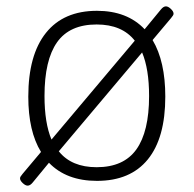

<svg xmlns="http://www.w3.org/2000/svg" viewBox="-20 -563 609 604"><path d="M67 21Q60 21 51.5 13Q43 5 43 -2Q43 -5 45 -8Q47 -11 51 -16L109 -85Q69 -150 69 -259Q69 -390 124.5 -459.5Q180 -529 285 -529Q380 -529 435 -471L486 -533Q494 -543 502 -543Q509 -543 517.5 -535Q526 -527 526 -520Q526 -517 524 -514Q522 -511 518 -506L460 -437Q500 -370 500 -259Q500 -129 445 -61.5Q390 6 285 6Q189 6 134 -51L83 11Q75 21 67 21ZM120 -261Q120 -176 142 -124L404 -435Q364 -486 284 -486Q199 -486 159.5 -430Q120 -374 120 -261ZM284 -37Q369 -37 409 -93Q449 -149 449 -261Q449 -346 427 -398L165 -87Q205 -37 284 -37Z"/></svg>

Font: Asap ExtraLight
Style: Regular
Weight: 200
Designer: Pablo Cosgaya
Foundry: Omnibus-Type
Version: Version 3.001; ttfautohint (v1.8.4.7-5d5b)